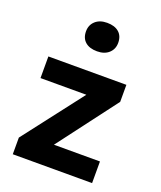

<svg xmlns="http://www.w3.org/2000/svg" viewBox="-145 -884 819 976"><g transform="rotate(20 264.5 -396.0)"><path d="M42 0V-90L290 -412H42V-529H464V-437L222 -117H471V0ZM178 -715Q178 -749 201.5 -770.5Q225 -792 265 -792Q306 -792 329 -772Q352 -752 352 -715Q352 -681 328.5 -659.5Q305 -638 265 -638Q224 -638 201 -658Q178 -678 178 -715Z"/></g></svg>

Font: Our Lexend SemiBold
Style: Regular
Weight: 600
Designer: Bonnie Shaver-Troup, Thomas Jockin
Foundry: Lexend
Version: Version 1.007